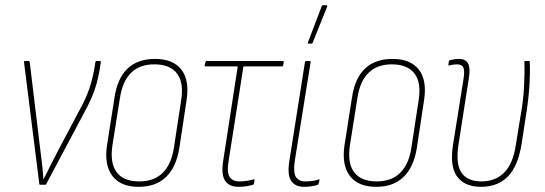

<svg xmlns="http://www.w3.org/2000/svg" viewBox="-20 -715 2110 743"><path d="M135 0Q132 0 132 -4L73 -474Q72 -479 77 -479H91Q94 -479 95 -475L135 -143Q139 -112 142.5 -83Q146 -54 148 -22H149Q165 -55 180.5 -85Q196 -115 212 -146L282 -278Q302 -314 313.5 -340.5Q325 -367 332.5 -393.5Q340 -420 346 -454L349 -474Q350 -479 353 -479H366Q371 -479 370 -474L367 -453Q361 -417 353.5 -390.5Q346 -364 334 -336Q322 -308 301 -270L159 -3Q158 0 155 0Z M517 8Q447 8 415 -34Q383 -76 394 -152L423 -337Q434 -412 473.5 -449.5Q513 -487 580 -487Q650 -487 682 -445.5Q714 -404 702 -327L674 -142Q662 -68 622.5 -30Q583 8 517 8ZM519 -13Q576 -13 609.5 -46Q643 -79 653 -143L681 -327Q692 -395 665 -430.5Q638 -466 577 -466Q521 -466 487.5 -433.5Q454 -401 444 -335L415 -152Q405 -84 431.5 -48.5Q458 -13 519 -13Z M904 8Q879 8 863.5 -2.5Q848 -13 843 -35.5Q838 -58 844 -95L900 -458H776Q771 -458 772 -463L775 -474Q776 -479 779 -479H1074Q1079 -479 1078 -473L1076 -463Q1075 -458 1071 -458H922L865 -94Q857 -48 868.5 -30.5Q880 -13 906 -13Q920 -13 934 -15Q948 -17 962 -21Q965 -23 965 -18L963 -5Q963 -2 959 0Q949 3 934.5 5.5Q920 8 904 8Z M1157 8Q1122 8 1106.5 -15.5Q1091 -39 1100 -94L1160 -474Q1161 -479 1166 -479H1177Q1183 -479 1182 -474L1121 -94Q1114 -48 1125 -30.5Q1136 -13 1161 -13Q1174 -13 1186.5 -14.5Q1199 -16 1212 -20Q1218 -24 1216 -16L1213 -5Q1212 -1 1210 0Q1198 4 1184.5 6Q1171 8 1157 8ZM1174 -546Q1172 -546 1171.5 -547.5Q1171 -549 1172 -552L1225 -691Q1226 -693 1227 -694Q1228 -695 1231 -695H1243Q1245 -695 1246 -693.5Q1247 -692 1246 -689L1190 -550Q1189 -546 1183 -546Z M1436 8Q1366 8 1334 -34Q1302 -76 1313 -152L1342 -337Q1353 -412 1392.5 -449.5Q1432 -487 1499 -487Q1569 -487 1601 -445.5Q1633 -404 1621 -327L1593 -142Q1581 -68 1541.5 -30Q1502 8 1436 8ZM1438 -13Q1495 -13 1528.5 -46Q1562 -79 1572 -143L1600 -327Q1611 -395 1584 -430.5Q1557 -466 1496 -466Q1440 -466 1406.5 -433.5Q1373 -401 1363 -335L1334 -152Q1324 -84 1350.5 -48.5Q1377 -13 1438 -13Z M1841 8Q1779 8 1749.5 -31Q1720 -70 1733 -154L1773 -405Q1779 -440 1773.5 -453Q1768 -466 1749 -466Q1743 -466 1735 -465Q1727 -464 1719 -462Q1715 -460 1715 -465L1717 -477Q1717 -481 1721 -482Q1728 -484 1737.5 -485.5Q1747 -487 1756 -487Q1782 -487 1791.5 -469Q1801 -451 1794 -410L1754 -154Q1743 -80 1766 -46.5Q1789 -13 1843 -13Q1897 -13 1931 -47Q1965 -81 1976 -153L1994 -264Q2005 -323 2008 -380.5Q2011 -438 2009 -475Q2009 -479 2013 -479H2027Q2030 -479 2030 -475Q2032 -437 2028.5 -381Q2025 -325 2015 -266L1998 -155Q1984 -71 1945 -31.5Q1906 8 1841 8Z"/></svg>

Font: Sofia Sans Condensed Thin
Style: Italic
Weight: 250
Italic angle: -9°
Version: Version 4.100